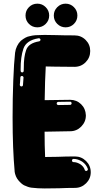

<svg xmlns="http://www.w3.org/2000/svg" viewBox="-20 -1032 565 1052"><path d="M224.8 0.5Q186.6 0.5 154 -3.5Q152.5 -4 150.5 -4Q135.1 -5.9 111.9 -16.8Q97.5 -24.3 80.9 -43.8Q64.4 -63.4 59.9 -92.6L60.4 -91.1Q49 -216.8 49 -388.1Q49 -493.1 52.7 -590.3Q56.4 -687.6 62.9 -746V-744.1Q64.9 -761.9 73.3 -779.2Q81.7 -796.5 94.1 -808.4Q121.3 -830.2 140.1 -833.2Q158.9 -838.1 174.3 -839.1Q189.6 -840.1 206.4 -840.1Q214.4 -840.6 224.3 -840.6Q252.5 -840.6 286.6 -839.6Q330.2 -838.1 387.1 -838.1H388.1Q424.3 -838.1 449.3 -813.1Q474.3 -788.1 474.3 -752.5Q474.3 -716.3 449.3 -691.1Q424.3 -665.8 388.1 -665.8H387.1Q324.3 -665.8 282.2 -666.8Q253 -667.8 230.7 -667.8Q226.2 -593.1 224.8 -483.2L364.4 -485.1Q399.5 -485.1 424.3 -461.1Q449 -437.1 450.5 -400.5V-399.5Q450.5 -364.4 425.2 -338.6Q400 -312.9 364.4 -312.9L224.3 -310.4Q224.3 -234.2 227.2 -171.8Q256.4 -171.8 296 -172.8Q341.6 -174.8 389.6 -174.8H390.6Q426.2 -174.8 451.7 -149.5Q477.2 -124.3 477.2 -88.1Q477.2 -53 451.7 -27.7Q426.2 -2.5 390.6 -2.5H389.6Q348 -2.5 304 -0.5Q261.9 0.5 224.8 0.5ZM101 -635.1Q105 -635.1 107.4 -637.6Q109.9 -640.1 109.9 -643.6Q110.4 -652.5 110.4 -660.4Q109.9 -719.8 123.3 -757.9Q136.6 -796 194.1 -805.4Q197.5 -805.9 199.8 -808.7Q202 -811.4 202 -814.9Q201 -818.3 198.8 -820.3Q196.5 -822.3 193.1 -822.3H191.1Q124.3 -811.4 108.4 -765.6Q92.6 -719.8 93.1 -652.5Q93.1 -648 93.1 -644.1Q93.1 -640.6 95.3 -638.1Q97.5 -635.6 101 -635.1ZM98 -558.4Q101 -558.4 103.5 -560.6Q105.9 -562.9 105.9 -566.3L108.9 -607.4Q108.9 -610.4 106.2 -613.1Q103.5 -615.8 100.5 -615.8H99.5Q96.5 -615.8 94.1 -613.6Q91.6 -611.4 91.6 -607.4Q90.6 -593.1 90.1 -583.2Q89.6 -575.7 88.6 -567.8Q88.6 -563.4 91.1 -560.9Q93.6 -558.4 97 -558.4ZM299.5 -456.4 364.4 -457.4Q367.8 -457.4 370 -459.9Q372.3 -462.4 372.3 -465.3V-466.3Q372.3 -469.8 370 -472.3Q367.8 -474.8 364.9 -474.8L299.5 -473.8Q296 -473.8 293.3 -471.3Q290.6 -468.8 290.6 -464.9Q290.6 -461.4 293.3 -458.9Q296 -456.4 299.5 -456.4ZM452.5 -95 455 -96Q457.4 -96.5 459.4 -98.8Q461.4 -101 461.4 -104V-106.4Q452.5 -131.2 430.2 -146.5Q406.4 -161.4 383.2 -161.4Q379.2 -161.4 376.7 -158.7Q374.3 -155.9 374.3 -152.5Q375.2 -143.6 383.7 -143.6H385.1Q401 -143.6 420.8 -131.7Q438.6 -119.3 444.1 -102Q444.6 -99 447.3 -97Q450 -95 452.5 -95ZM184.7 -1011.9Q211.4 -1011.9 230.4 -992.8Q249.5 -973.8 249.5 -947Q249.5 -919.8 230.4 -901Q211.4 -882.2 184.7 -882.2Q157.4 -882.2 138.6 -901Q119.8 -919.8 119.8 -947Q119.8 -973.8 138.6 -992.8Q157.4 -1011.9 184.7 -1011.9ZM339.6 -1011.9Q366.3 -1011.9 385.1 -992.8Q404 -973.8 404 -947Q404 -919.8 385.1 -901Q366.3 -882.2 339.6 -882.2Q312.9 -882.2 293.8 -901Q274.8 -919.8 274.8 -947Q274.8 -973.8 293.8 -992.8Q312.9 -1011.9 339.6 -1011.9Z"/></svg>

Font: AKL FREE 002
Style: Regular
Weight: 400
Designer: AKL
Foundry: AKL
Version: Version 1.00;August 17, 2024;FontCreator 13.0.0.2675 64-bit